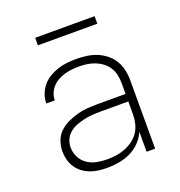

<svg xmlns="http://www.w3.org/2000/svg" viewBox="-127 -796 853 911"><g transform="rotate(-20 300.0 -340.5)"><path d="M263 8Q241 8 219.5 5.5Q198 3 177.5 -4.5Q157 -12 139.5 -25Q122 -38 110 -56Q98 -74 92.5 -95Q87 -116 87 -138Q87 -164 96 -189.5Q105 -215 124 -233Q143 -251 167 -262.5Q191 -274 216.5 -281Q242 -288 268 -290Q294 -292 320 -292H462V-348Q462 -369 457.5 -389Q453 -409 442 -426.5Q431 -444 414.5 -456.5Q398 -469 379 -476.5Q360 -484 339.5 -487Q319 -490 298 -490Q280 -490 261.5 -488Q243 -486 225.5 -481Q208 -476 191.5 -467Q175 -458 162.5 -444.5Q150 -431 143 -414Q136 -397 136 -378H93Q93 -402 101.5 -424.5Q110 -447 125.5 -465.5Q141 -484 161.5 -496Q182 -508 204.5 -515.5Q227 -523 251 -525.5Q275 -528 298 -528Q324 -528 350 -524.5Q376 -521 400 -511.5Q424 -502 445 -485.5Q466 -469 479.5 -447Q493 -425 499 -399.5Q505 -374 505 -348V0H462V-101Q450 -73 428.5 -51Q407 -29 380 -16Q353 -3 323 2.5Q293 8 263 8ZM275 -30Q298 -30 321.5 -33.5Q345 -37 366.5 -45.5Q388 -54 407 -68Q426 -82 438.5 -101Q451 -120 456.5 -143Q462 -166 462 -189V-254H320Q300 -254 279.5 -252.5Q259 -251 238.5 -246.5Q218 -242 198.5 -234.5Q179 -227 163 -214Q147 -201 138.5 -182Q130 -163 130 -142Q130 -116 142 -92.5Q154 -69 175.5 -54.5Q197 -40 223 -35Q249 -30 275 -30ZM450 -651H150V-689H450Z"/></g></svg>

Font: Zed Sans Extralight Extended
Style: Regular
Weight: 200
Width: 7
Designer: Belleve Invis
Foundry: Belleve Invis
Version: Version 1.0.0; ttfautohint (v1.8.4)